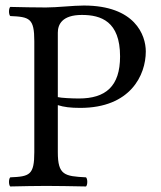

<svg xmlns="http://www.w3.org/2000/svg" viewBox="-20 -672 581 694"><path d="M189 -554C189 -583 204 -618 276 -618C345 -618 414 -595 414 -468C414 -360 362 -316 265 -316C240 -316 200 -318 189 -321ZM104 -523V-122C104 -39 87 -34 17 -31C11 -25 11 -4 17 2C62 1 111.3 0 147 0C182.4 0 241 1 291 2C297 -4 297 -25 291 -31C213 -35 189 -39 189 -122V-292C211 -285 235 -282 270 -282C452 -282 507 -401 507 -486C507 -545 468 -652 283 -652C244.7 -652 186 -645 146 -645C109.3 -645 57 -646 17 -647C11 -641 11 -620 17 -614C87 -611 104 -606 104 -523Z"/></svg>

Font: Libertinus Serif
Style: Regular
Weight: 400
Designer: Philipp H. Poll
Foundry: Khaled Hosny
Version: Version 6.2